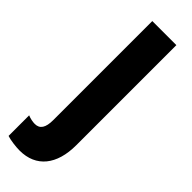

<svg xmlns="http://www.w3.org/2000/svg" viewBox="-299 -564 818 818"><g transform="rotate(45 110.5 -155.0)"><path d="M44 240C144 240 199 170 199 53V-550H54V47C54 92 40 114 10 114C-3 114 -18 111 -33 105V229C-16 235 21 240 44 240Z"/></g></svg>

Font: Noto Sans Arabic UI XCn XBd
Style: Regular
Weight: 800
Width: 2
Designer: Monotype Design Team, Nadine Chahine and Nizar Qandah
Foundry: Monotype Imaging Inc.
Version: Version 2.010